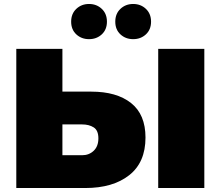

<svg xmlns="http://www.w3.org/2000/svg" viewBox="-20 -946 1110 966"><path d="M62 0V-700H294V-485H439Q567 -485 639.5 -427.5Q712 -370 712 -254Q712 -129 630 -64.5Q548 0 409 0ZM294 -165H393Q428 -165 451.5 -187.5Q475 -210 475 -250Q475 -290 451.5 -305Q428 -320 393 -320H294ZM776 0V-700H1008V0ZM428 -749Q390 -749 364 -773Q338 -797 338 -837Q338 -877 364 -901.5Q390 -926 428 -926Q466 -926 492 -901.5Q518 -877 518 -837Q518 -797 492 -773Q466 -749 428 -749ZM650 -749Q612 -749 586 -773Q560 -797 560 -837Q560 -877 586 -901.5Q612 -926 650 -926Q688 -926 714 -901.5Q740 -877 740 -837Q740 -797 714 -773Q688 -749 650 -749Z"/></svg>

Font: Montserrat Black
Style: Regular
Weight: 900
Designer: Julieta Ulanovsky
Foundry: Julieta Ulanovsky
Version: Version 9.000; ttfautohint (v1.8.4.7-5d5b)